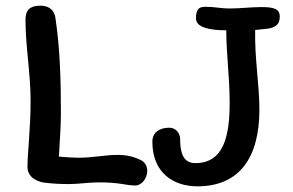

<svg xmlns="http://www.w3.org/2000/svg" viewBox="-20 -655 1035 678"><path d="M123 -635C86 -635 70 -620 70 -585C70 -490 88 -398 88 -299C88 -200 77 -113 77 -65C77 -26 118 -12 137 -10C168 -6 198 -5 225 -5C258 -5 291 -11 330 -11C405 -11 424 0 458 0C481 0 500 -26 500 -52C500 -74 486 -85 479 -89C450 -103 426 -108 394 -108C352 -108 309 -98 256 -98C238 -98 210 -100 188 -102C193 -181 195 -220 195 -255C195 -364 193 -474 176 -590C171 -627 144 -635 123 -635ZM616 -166C616 -178 606 -204 577 -204C541 -204 518 -185 518 -155C518 -44 593 3 677 3C826 3 896 -99 896 -268C896 -357 879 -446 881 -549C893 -550 909 -552 927 -554C949 -558 968 -566 968 -596C968 -623 949 -630 903 -630C866 -630 830 -625 788 -625C762 -625 737 -631 707 -631C685 -631 672 -626 672 -590C672 -558 720 -548 779 -548C779 -465 791 -383 791 -292C791 -179 772 -79 670 -79C634 -79 616 -103 616 -166Z"/></svg>

Font: Itim
Style: Regular
Weight: 400
Designer: CadsonDemak Team
Foundry: Pablo Impallari
Version: Version 1.002;PS 001.002;hotconv 1.0.88;makeotf.lib2.5.64775